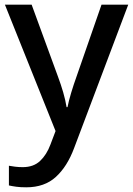

<svg xmlns="http://www.w3.org/2000/svg" viewBox="-20 -559 567 819"><path d="M1 -539H115L227 -233Q240 -198 249.5 -165.5Q259 -133 264 -102H268Q273 -128 283.5 -163Q294 -198 307 -234L413 -539H527L296 73Q267 151 218.5 195.5Q170 240 92 240Q67 240 49 237.5Q31 235 18 232V148Q28 150 44 152Q60 154 77 154Q123 154 151 127.5Q179 101 195 58L217 0Z"/></svg>

Font: Noto Sans Gurmukhi UI Medium
Style: Regular
Weight: 500
Designer: Jelle Bosma - Monotype Design Team
Foundry: Monotype Imaging Inc.
Version: Version 2.004; ttfautohint (v1.8.4.7-5d5b)